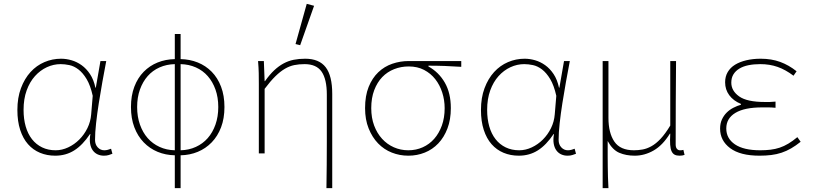

<svg xmlns="http://www.w3.org/2000/svg" viewBox="-20 -794 4240 994"><path d="M266 12Q223 12 187 -3Q151 -18 125 -47.5Q99 -77 84.5 -121.5Q70 -166 70 -225Q70 -288 88.5 -337.5Q107 -387 138 -421Q169 -455 210 -472.5Q251 -490 296 -490Q323 -490 350.5 -482Q378 -474 402.5 -456.5Q427 -439 446 -410.5Q465 -382 474 -340H476L500 -478H530Q520 -426 510 -370Q500 -314 491.5 -260Q483 -206 477.5 -156.5Q472 -107 472 -70Q472 -46 486 -31Q500 -16 520 -16Q529 -16 538.5 -18.5Q548 -21 555 -24L562 2Q554 5 543.5 8.5Q533 12 518 12Q500 12 485 5Q470 -2 460 -16Q450 -30 446.5 -51Q443 -72 448 -100H446Q408 -43 364.5 -15.5Q321 12 266 12ZM268 -16Q301 -16 333 -31Q365 -46 390.5 -71.5Q416 -97 432.5 -130.5Q449 -164 452 -202L460 -298Q448 -352 428.5 -384.5Q409 -417 386 -434.5Q363 -452 339 -457Q315 -462 294 -462Q257 -462 222.5 -446Q188 -430 161 -400Q134 -370 118 -326Q102 -282 102 -225Q102 -178 113 -139.5Q124 -101 145.5 -73.5Q167 -46 198 -31Q229 -16 268 -16Z M690 -240Q690 -190 704.5 -149Q719 -108 744.5 -79Q770 -50 806 -33.5Q842 -17 885 -16V-462Q842 -461 806 -445Q770 -429 744.5 -400Q719 -371 704.5 -330.5Q690 -290 690 -240ZM1110 -240Q1110 -290 1095.5 -330.5Q1081 -371 1055.5 -400Q1030 -429 994 -445Q958 -461 915 -462V-16Q958 -17 994 -33.5Q1030 -50 1055.5 -79Q1081 -108 1095.5 -149Q1110 -190 1110 -240ZM885 180V10Q837 9 796 -8Q755 -25 724 -57Q693 -89 675.5 -135Q658 -181 658 -240Q658 -299 675.5 -345Q693 -391 724 -422.5Q755 -454 796 -470.5Q837 -487 885 -488V-618H915V-488Q963 -487 1004 -470.5Q1045 -454 1076 -422.5Q1107 -391 1124.5 -345Q1142 -299 1142 -240Q1142 -181 1124.5 -135Q1107 -89 1076 -57Q1045 -25 1004 -8Q963 9 915 10V180Z M1670 180Q1672 59 1672 -62Q1672 -183 1672 -304Q1672 -384 1645 -423Q1618 -462 1557 -462Q1528 -462 1503.5 -457Q1479 -452 1455 -438Q1431 -424 1405.5 -399Q1380 -374 1350 -334V0H1320V-360Q1320 -389 1319.5 -415.5Q1319 -442 1316 -478H1346L1350 -374H1352Q1376 -408 1399.5 -430Q1423 -452 1448 -465.5Q1473 -479 1500.5 -484.5Q1528 -490 1560 -490Q1632 -490 1666 -446Q1700 -402 1700 -308V180ZM1534 -560 1510 -566 1568 -774 1606 -764Z M2094 12Q2049 12 2008.5 -4Q1968 -20 1937.5 -51.5Q1907 -83 1888.5 -129Q1870 -175 1870 -234Q1870 -298 1888.5 -344Q1907 -390 1938.5 -420Q1970 -450 2011 -464Q2052 -478 2096 -478H2368V-448Q2324 -451 2283 -452.5Q2242 -454 2198 -454V-450Q2252 -420 2283 -366Q2314 -312 2314 -234Q2314 -175 2296.5 -129Q2279 -83 2249 -51.5Q2219 -20 2179 -4Q2139 12 2094 12ZM2094 -16Q2134 -16 2168.5 -31.5Q2203 -47 2228 -75.5Q2253 -104 2267.5 -144Q2282 -184 2282 -234Q2282 -276 2269.5 -315Q2257 -354 2233.5 -384Q2210 -414 2175.5 -432Q2141 -450 2096 -450Q2056 -450 2020.5 -436Q1985 -422 1959 -395Q1933 -368 1917.5 -327.5Q1902 -287 1902 -234Q1902 -184 1917 -144Q1932 -104 1958 -75.5Q1984 -47 2019 -31.5Q2054 -16 2094 -16Z M2666 12Q2623 12 2587 -3Q2551 -18 2525 -47.5Q2499 -77 2484.5 -121.5Q2470 -166 2470 -225Q2470 -288 2488.5 -337.5Q2507 -387 2538 -421Q2569 -455 2610 -472.5Q2651 -490 2696 -490Q2723 -490 2750.5 -482Q2778 -474 2802.5 -456.5Q2827 -439 2846 -410.5Q2865 -382 2874 -340H2876L2900 -478H2930Q2920 -426 2910 -370Q2900 -314 2891.5 -260Q2883 -206 2877.5 -156.5Q2872 -107 2872 -70Q2872 -46 2886 -31Q2900 -16 2920 -16Q2929 -16 2938.5 -18.5Q2948 -21 2955 -24L2962 2Q2954 5 2943.5 8.5Q2933 12 2918 12Q2900 12 2885 5Q2870 -2 2860 -16Q2850 -30 2846.5 -51Q2843 -72 2848 -100H2846Q2808 -43 2764.5 -15.5Q2721 12 2666 12ZM2668 -16Q2701 -16 2733 -31Q2765 -46 2790.5 -71.5Q2816 -97 2832.5 -130.5Q2849 -164 2852 -202L2860 -298Q2848 -352 2828.5 -384.5Q2809 -417 2786 -434.5Q2763 -452 2739 -457Q2715 -462 2694 -462Q2657 -462 2622.5 -446Q2588 -430 2561 -400Q2534 -370 2518 -326Q2502 -282 2502 -225Q2502 -178 2513 -139.5Q2524 -101 2545.5 -73.5Q2567 -46 2598 -31Q2629 -16 2668 -16Z M3100 180V-478H3130V-184Q3130 -106 3160.5 -61Q3191 -16 3262 -16Q3284 -16 3306.5 -20Q3329 -24 3352.5 -37Q3376 -50 3400 -75.5Q3424 -101 3450 -144V-478H3480Q3479 -369 3478.5 -262Q3478 -155 3478 -46Q3478 -31 3484.5 -23.5Q3491 -16 3500 -16Q3503 -16 3506.5 -16Q3510 -16 3518 -18L3524 8Q3518 10 3512 11Q3506 12 3498 12Q3483 12 3473 7Q3463 2 3457 -10.5Q3451 -23 3449.5 -45Q3448 -67 3450 -102H3448Q3411 -42 3364 -15Q3317 12 3266 12Q3221 12 3186 -3Q3151 -18 3126 -64Q3126 -19 3126 12.5Q3126 44 3126.5 70.5Q3127 97 3127.5 122.5Q3128 148 3130 180Z M3912 12Q3812 12 3760 -27Q3708 -66 3708 -128Q3708 -155 3717.5 -175.5Q3727 -196 3742 -211Q3757 -226 3776.5 -236Q3796 -246 3816 -252V-256Q3777 -272 3755.5 -301Q3734 -330 3734 -368Q3734 -398 3747.5 -421Q3761 -444 3785.5 -459Q3810 -474 3844 -482Q3878 -490 3918 -490Q3974 -490 4019 -473.5Q4064 -457 4104 -425L4088 -402Q4047 -433 4006 -447.5Q3965 -462 3916 -462Q3883 -462 3855.5 -456.5Q3828 -451 3808 -439Q3788 -427 3777 -409Q3766 -391 3766 -366Q3766 -324 3806.5 -295Q3847 -266 3940 -266Q3954 -266 3965 -266Q3976 -266 3995 -268V-236Q3974 -238 3958.5 -238Q3943 -238 3926 -238Q3834 -238 3787 -209.5Q3740 -181 3740 -129Q3740 -77 3785 -46.5Q3830 -16 3916 -16Q3944 -16 3969 -19Q3994 -22 4016.5 -29.5Q4039 -37 4061.5 -50.5Q4084 -64 4108 -84L4125 -60Q4100 -40 4076 -26Q4052 -12 4026.5 -3.5Q4001 5 3973 8.5Q3945 12 3912 12Z"/></svg>

Font: Source Code Pro ExtraLight
Style: Regular
Weight: 200
Monospace: yes
Designer: Paul D. Hunt, Teo Tuominen
Foundry: Adobe Systems Incorporated
Version: Version 2.030;PS 1.000;hotconv 16.6.51;makeotf.lib2.5.65220